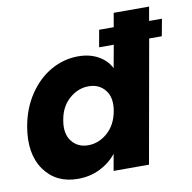

<svg xmlns="http://www.w3.org/2000/svg" viewBox="-82 -822 912 913"><g transform="rotate(-10 373.5 -366.0)"><path d="M26.9 -279.8Q42 -365.7 86.4 -431.4Q130.9 -497.1 192.6 -531.5Q254.4 -565.9 323.2 -565.9Q377.9 -565.9 419.4 -543Q460.9 -520 480 -481L500 -590.8H429.2L443.8 -672.9H514.2L525.9 -740.2H696.8L685.1 -672.9H747.1L731.9 -590.8H670.9L565.9 0H395L409.2 -80.1Q377.4 -40 329.3 -16.1Q281.2 7.8 222.2 7.8Q116.7 7.8 60.5 -71.3Q4.4 -150.4 26.9 -279.8ZM347.2 -417Q296.4 -417 254.2 -380.4Q211.9 -343.8 201.2 -279.8Q189.5 -215.8 218.3 -178.5Q247.1 -141.1 297.9 -141.1Q349.1 -141.1 391.1 -178Q433.1 -214.8 444.8 -278.8Q456.5 -342.8 427.5 -379.9Q398.4 -417 347.2 -417Z"/></g></svg>

Font: Poppins
Style: Bold Italic
Weight: 700
Italic angle: -10°
Designer: Ninad Kale (Devanagari), Jonny Pinhorn (Latin)
Foundry: Indian Type Foundry
Version: Version 3.200;PS 1.000;hotconv 16.6.54;makeotf.lib2.5.65590